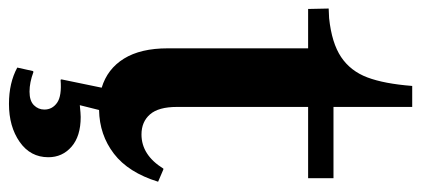

<svg xmlns="http://www.w3.org/2000/svg" viewBox="-284 -464 962 439"><g transform="rotate(90 197.5 -245.0)"><path d="M-2 -515 20 -516Q77 -522 109 -543.5Q141 -565 155.5 -603.5Q170 -642 175 -706H223V-526H386V-468H223V-168Q223 -126 240 -106.5Q257 -87 286 -87Q333 -87 364 -137H366L394 -125Q373 -57 330 -24Q287 9 230 10L219 54Q239 52 246 52Q290 52 314 73Q338 94 338 126Q338 167 303 191.5Q268 216 216 216Q168 216 133 197L141 161L143 160Q167 169 188 169Q209 169 219 159Q229 149 229 135Q229 117 213.5 106Q198 95 161 98L160 96L179 4Q136 -9 112.5 -47Q89 -85 89 -147V-468H-1Z"/></g></svg>

Font: Minipax
Style: Bold
Weight: 600
Designer: Raphaël Ronot, Igor Stepanchenko (Cyrillic)
Foundry: steppetype
Version: Version 1.002